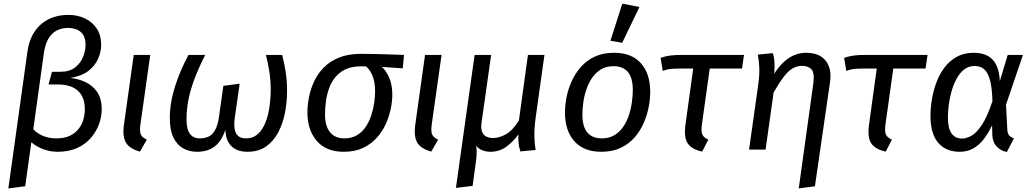

<svg xmlns="http://www.w3.org/2000/svg" viewBox="-20 -833 5743 1069"><path d="M359.9 -750.1Q412.1 -750.1 453.7 -730.1Q495.3 -710.1 519.3 -673.1Q543.3 -636 543.3 -583.1Q543.3 -545.1 526.3 -506.1Q509.4 -467.2 471.9 -438.1Q434.4 -409.1 371.4 -399.1Q412.4 -395.1 452.4 -377.6Q492.4 -360.1 519.3 -323.2Q546.3 -286.2 546.3 -223.3Q546.3 -184.3 531.8 -143.2Q517.3 -102.1 487.3 -66.6Q457.3 -31 410.8 -9.5Q364.3 12.1 300.2 12.1Q261.2 12.1 223.2 -1.4Q185.3 -14.9 154.4 -40.8L120.4 204L26.5 216.1L132.5 -544.1Q141.5 -610.1 172.1 -656.1Q202.6 -702.1 250.7 -726.1Q298.8 -750.1 359.9 -750.1ZM358.8 -677.5Q303.1 -677.5 268.7 -642.7Q234.4 -607.8 224.4 -538.1L165.4 -113.3Q188.3 -88.5 221.2 -75.6Q254 -62.6 292.9 -62.6Q339.7 -62.6 370.1 -77.6Q400.5 -92.6 418.9 -117Q437.4 -141.5 444.9 -169.9Q452.3 -198.4 452.3 -225.3Q452.3 -270.2 435.4 -300.5Q418.4 -330.9 385.1 -346.8Q351.7 -362.7 303 -362.7H250.2L269.3 -433.3H315.9Q366.7 -433.3 397.5 -457.2Q428.4 -481.2 442.3 -516.1Q456.3 -551 456.3 -581.9Q456.3 -632.7 429.4 -655.1Q402.6 -677.5 358.8 -677.5Z M724.5 -527.1H816.5L761.6 -138.6Q756.6 -99.7 764.6 -83.1Q772.5 -66.6 797.5 -55.6L759.2 11.1Q700.9 -4.9 681.2 -39Q661.5 -73.1 669.5 -134.4Z M1460.5 -527.1H1551.3Q1561.3 -487.1 1569.8 -437.1Q1578.3 -387.2 1578.3 -327.2Q1578.3 -266.2 1566.8 -206.1Q1555.3 -146.1 1529.3 -96.5Q1503.3 -47 1461.2 -17.4Q1419.2 12.1 1357.1 12.1Q1320.1 12.1 1293.1 -1.4Q1266 -14.9 1251 -42.4Q1236 -69.9 1234.9 -109.9Q1212.9 -45.9 1174.3 -16.9Q1135.8 12.1 1076.8 12.1Q1034.7 12.1 1000.1 -6.9Q965.6 -26 945.6 -67Q925.5 -108 925.5 -175Q925.5 -261 954.6 -352Q983.6 -443 1029.6 -527.1H1122.4Q1083.5 -450.2 1060.5 -387.2Q1037.5 -324.2 1028 -271.7Q1018.5 -219.2 1018.5 -170.2Q1018.5 -131.3 1026.9 -107.9Q1035.4 -84.5 1052.3 -73.5Q1069.2 -62.6 1093.1 -62.6Q1118.9 -62.6 1140.3 -72Q1161.7 -81.5 1177.1 -107.9Q1192.5 -134.3 1199.5 -184.1L1223.5 -355L1314.4 -367.1L1287.4 -178.2Q1282.4 -144.3 1285.9 -118.4Q1289.3 -92.5 1304.2 -77.5Q1319.2 -62.6 1350 -62.6Q1383.9 -62.6 1407.3 -80.1Q1430.7 -97.6 1446.6 -127.1Q1462.5 -156.5 1471.5 -192.5Q1480.4 -228.5 1483.9 -265.9Q1487.4 -303.3 1487.4 -336.1Q1487.4 -380.2 1480.9 -426.2Q1474.4 -472.2 1460.5 -527.1Z M1988 -533.1Q2018 -533.1 2049.6 -532.6Q2081.1 -532.1 2113.2 -531.1Q2145.2 -530.1 2174.8 -529.1Q2204.3 -528.1 2229.5 -527.1L2222.3 -452.4L2106.6 -460.4Q2131.5 -437.5 2147.9 -398.1Q2164.3 -358.7 2164.3 -305.8Q2164.3 -270.8 2155.8 -228.3Q2147.3 -185.8 2128.3 -143.4Q2109.3 -100.9 2077.7 -65.9Q2046.2 -30.9 2001.1 -9.4Q1956.1 12.1 1894 12.1Q1795.9 12.1 1743.8 -48.4Q1691.6 -108.9 1691.6 -206Q1691.6 -246.1 1700.1 -290.6Q1708.6 -335.1 1728.2 -378.1Q1747.7 -421.1 1781.7 -456.1Q1815.8 -491.1 1866.8 -512.1Q1917.9 -533.1 1988 -533.1ZM2017.8 -463.5H1987.9Q1938.1 -463.5 1903.7 -447Q1869.4 -430.6 1846.9 -403.2Q1824.5 -375.8 1812.1 -340.9Q1799.6 -306 1794.6 -268.5Q1789.6 -231.1 1789.6 -195Q1789.6 -131.3 1817.5 -96.9Q1845.3 -62.6 1897.1 -62.6Q1937.9 -62.6 1967.3 -80.1Q1996.7 -97.6 2016.1 -126.5Q2035.5 -155.5 2047 -190.5Q2058.4 -225.5 2063.4 -260.4Q2068.4 -295.4 2068.4 -324.3Q2068.4 -375 2054.5 -409.8Q2040.6 -444.6 2017.8 -463.5Z M2346.5 -527.1H2438.5L2383.6 -138.6Q2378.6 -99.7 2386.6 -83.1Q2394.5 -66.6 2419.5 -55.6L2381.2 11.1Q2322.9 -4.9 2303.2 -39Q2283.5 -73.1 2291.5 -134.4Z M3011.3 -527.1 2962.3 -177.1Q2954.3 -118 2955.3 -74Q2956.3 -30 2962.3 2L2877.4 10.1Q2868.4 -17.8 2866.9 -38.8Q2865.4 -59.7 2866.4 -84.7Q2841.4 -48.7 2802.1 -18.4Q2762.8 12 2710 12Q2685 12 2664.6 3.5Q2644.2 -5 2630.3 -21.9Q2633.3 -10.8 2633.8 5.7Q2634.3 22.2 2632.3 44.7Q2630.3 67.2 2625.3 99.2L2611.3 202L2518.5 213.1L2622.5 -527.1H2714.5L2661.5 -153.1Q2656.5 -119.3 2664 -99.9Q2671.4 -80.5 2687.8 -72.6Q2704.2 -64.6 2725.1 -64.6Q2759.9 -64.6 2797.7 -86Q2835.5 -107.4 2869.3 -163.1L2919.4 -527.1Z M3327.9 12.1Q3229.8 12.1 3177.7 -46.9Q3125.6 -106 3125.6 -206Q3125.6 -245.1 3134.1 -290.2Q3142.7 -335.2 3162.2 -379.2Q3181.7 -423.2 3213.7 -459.7Q3245.8 -496.2 3291.3 -517.7Q3336.9 -539.1 3399 -539.1Q3497.1 -539.1 3548.7 -480.6Q3600.3 -422.1 3600.3 -321Q3600.3 -282.9 3591.8 -237.9Q3583.3 -192.9 3564.2 -148.9Q3545.2 -104.9 3513.7 -68.4Q3482.1 -31.9 3436.1 -9.9Q3390 12.1 3327.9 12.1ZM3331.1 -62.6Q3371.9 -62.6 3401.3 -80.6Q3430.7 -98.5 3450.6 -128Q3470.5 -157.4 3481.9 -192.9Q3493.4 -228.3 3498.3 -264.7Q3503.3 -301.1 3503.3 -331Q3503.3 -399.8 3476 -432.1Q3448.6 -464.5 3395.9 -464.5Q3355 -464.5 3325.6 -446.5Q3296.2 -428.5 3276.3 -399.1Q3256.4 -369.6 3244.5 -334.2Q3232.6 -298.8 3227.6 -262.4Q3222.6 -226 3222.6 -196Q3222.6 -127.3 3250.5 -94.9Q3278.3 -62.6 3331.1 -62.6ZM3378.6 -606 3444.7 -812.5 3540.5 -794.3 3444.2 -594.9Z M3786.9 -527.1H4122.3L4111.3 -451.4H3931.6L3887.8 -138.6Q3882.8 -99.7 3890.8 -83.1Q3898.8 -66.6 3923.7 -55.6L3889.5 11.1Q3848.3 2.1 3825.7 -16.4Q3803 -35 3796.9 -64.1Q3790.7 -93.2 3795.8 -134.4L3839.6 -451.4H3770.2Q3744.2 -451.4 3728.2 -450.4Q3712.1 -449.4 3699.6 -446.9Q3687 -444.4 3670 -438.4L3658 -511Q3683 -520 3713.4 -524Q3743.9 -528.1 3786.9 -527.1Z M4468.5 -539.1Q4542.3 -539.1 4577.3 -494.7Q4612.3 -450.2 4601.3 -375.2L4517.3 204.1L4427.2 216.1L4508.2 -367.7Q4516.2 -426.5 4498.3 -446.4Q4480.4 -466.3 4445.6 -466.3Q4417.8 -466.3 4393.4 -452.3Q4369.1 -438.4 4344.2 -406Q4319.3 -373.6 4287.4 -318.7L4242.5 0H4150.5L4201.5 -360.4Q4209.5 -418.1 4207.5 -457.1Q4205.5 -496.1 4199.5 -529L4282.5 -537.1Q4286.5 -527.1 4289 -513.1Q4291.5 -499.1 4292.5 -477.2Q4293.5 -455.2 4290.5 -422.3Q4317.5 -464.3 4346 -489.8Q4374.5 -515.2 4405 -527.2Q4435.5 -539.1 4468.5 -539.1Z M4808.9 -527.1H5144.3L5133.3 -451.4H4953.6L4909.8 -138.6Q4904.8 -99.7 4912.8 -83.1Q4920.8 -66.6 4945.7 -55.6L4911.5 11.1Q4870.3 2.1 4847.7 -16.4Q4825 -35 4818.9 -64.1Q4812.7 -93.2 4817.8 -134.4L4861.6 -451.4H4792.2Q4766.2 -451.4 4750.2 -450.4Q4734.1 -449.4 4721.6 -446.9Q4709 -444.4 4692 -438.4L4680 -511Q4705 -520 4735.4 -524Q4765.9 -528.1 4808.9 -527.1Z M5400.9 -539.1Q5445.9 -539.1 5477.4 -523.1Q5508.8 -507.1 5526.3 -472.7Q5543.8 -438.2 5546.8 -381.4L5590.6 -527.1H5675.4L5581.2 -250.1L5588.3 -113.6Q5589.3 -93.5 5596.3 -82Q5603.4 -70.5 5625.4 -62.6L5586 13.1Q5553.8 8 5529.8 -16.9Q5505.7 -41.9 5504.7 -84.9L5503.7 -135.6Q5484.6 -94.6 5459.1 -60.7Q5433.6 -26.8 5400.1 -7.3Q5366.7 12.1 5323.7 12.1Q5246.7 12.1 5203.7 -38Q5160.6 -88 5160.6 -188.1Q5160.6 -231.1 5168.6 -279.6Q5176.6 -328.1 5193.7 -374.2Q5210.7 -420.2 5238.7 -457.2Q5266.7 -494.2 5306.8 -516.7Q5346.8 -539.1 5400.9 -539.1ZM5406 -465.5Q5372.1 -465.5 5347.2 -445.5Q5322.3 -425.6 5304.9 -392.6Q5287.5 -359.7 5277 -321.3Q5266.5 -282.9 5262 -245.5Q5257.6 -208.1 5257.6 -179.2Q5257.6 -118.4 5278 -90Q5298.4 -61.6 5336.2 -61.6Q5361.2 -61.6 5389.5 -77.6Q5417.9 -93.5 5447.3 -138.4Q5476.7 -183.3 5505.6 -269.1Q5503.6 -347.8 5491.1 -390.2Q5478.7 -432.6 5457.8 -449Q5436.9 -465.5 5406 -465.5Z"/></svg>

Font: Fira Sans Variable
Style: Italic
Weight: 397
Italic angle: -8°
Designer: Carrois Corporate & Edenspiekermann AG
Foundry: Carrois Corporate GbR & Edenspiekermann AG
Version: Version 4.202